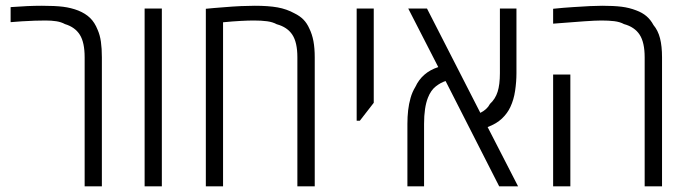

<svg xmlns="http://www.w3.org/2000/svg" viewBox="-20 -660 2439 680"><path d="M279.8 0V-457Q279.8 -509.8 262.7 -536.9Q245.6 -564 210 -574.7Q196.8 -582 179.7 -584.7Q162.6 -587.4 141.1 -587.4Q125.5 -587.4 102.8 -586.7Q80.1 -585.9 57.1 -584.5Q34.2 -583 17.6 -581.5V-634.8Q48.8 -637.2 76.4 -638.4Q104 -639.6 128.4 -639.6Q175.3 -639.6 203.9 -636Q232.4 -632.3 257.3 -622.6Q282.7 -612.3 299.1 -596.4Q315.4 -580.6 325.7 -554.7Q334 -536.1 337.4 -512.2Q340.8 -488.3 340.8 -457V0Z M492.2 0V-629.9H553.2V0Z M709 0V-628.9Q722.2 -630.4 737.8 -631.6Q753.4 -632.8 772 -634.3Q805.7 -637.2 833.5 -638.4Q861.3 -639.6 882.3 -639.6Q930.7 -639.6 963.1 -633.8Q995.6 -627.9 1022.9 -612.8Q1042 -603.5 1054.7 -590.6Q1067.4 -577.6 1075.7 -558.6Q1085.4 -539.1 1090.1 -514.2Q1094.7 -489.3 1094.7 -457V0H1033.2V-457Q1033.2 -509.8 1015.4 -536.9Q997.6 -564 960 -574.2Q945.8 -582 926 -584.7Q906.2 -587.4 878.9 -587.4Q859.4 -587.4 832 -585.9Q804.7 -584.5 770 -581.1V0Z M1243.2 -232.4V-629.9H1303.7V-295.9L1254.4 -232.4Z M1422.9 0V-221.2Q1422.9 -246.6 1425.5 -269.5Q1428.2 -292.5 1434.1 -313.2Q1439.9 -334 1451.2 -352.5Q1462.9 -377.9 1483.2 -395.5Q1503.4 -413.1 1532.2 -422.4L1425.8 -629.9H1492.2L1681.2 -260.3Q1692.9 -266.1 1701.4 -273.9Q1710 -281.7 1715.3 -292Q1734.4 -309.6 1742.4 -335Q1750.5 -360.4 1750.5 -400.9V-629.9H1809.1V-400.4Q1809.1 -370.6 1804.4 -338.9Q1799.8 -307.1 1787.6 -281.2Q1777.3 -258.8 1757.8 -240.2Q1738.3 -221.7 1707 -210L1814.9 0H1748L1558.1 -373Q1541 -367.7 1523.4 -354Q1505.9 -340.3 1495.6 -314Q1481.9 -279.3 1481.9 -221.2V0Z M2263.2 0V-457Q2263.2 -509.8 2245.4 -537.1Q2227.5 -564.5 2189.9 -574.7Q2175.8 -582.5 2155.5 -585Q2135.3 -587.4 2110.4 -587.4Q2089.4 -587.4 2048.1 -584.5Q2006.8 -581.5 1939 -576.2V-628.9Q1957 -630.9 1974.6 -632.3Q1992.2 -633.8 2008.8 -634.8Q2043.5 -637.2 2069.3 -638.4Q2095.2 -639.6 2112.8 -639.6Q2153.3 -639.6 2181.2 -636.2Q2209 -632.8 2233.9 -623Q2254.9 -615.2 2269.5 -602.8Q2284.2 -590.3 2294.4 -571.3Q2310.5 -552.2 2317.6 -524.4Q2324.7 -496.6 2324.7 -457V0ZM1939 0V-396H2000V0Z"/></svg>

Font: Open Sans SemiCondensed Light
Style: Regular
Weight: 300
Width: 4
Designer: Monotype Design Team
Foundry: Monotype Imaging Inc.
Version: Version 3.000